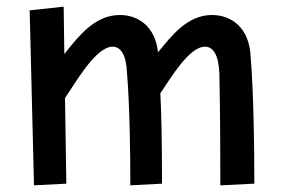

<svg xmlns="http://www.w3.org/2000/svg" viewBox="-20 -540 850 576"><path d="M171 -520 69 -509 82 16 179 11 175 -246C207 -292 267 -400 318 -400C343 -400 359 -374 361 -321C361 -321 371 -219 371 16L466 11C466 -125 464 -202 461 -260C491 -304 547 -400 595 -400C620 -400 636 -374 638 -321C638 -321 641 -219 641 16L743 11C743 -255 732 -368 732 -368C729 -457 674 -495 616 -495C542 -495 495 -433 454 -383C446 -461 394 -495 340 -495C263 -495 215 -430 173 -378Z"/></svg>

Font: McLaren
Style: Regular
Weight: 400
Designer: Astigmatic (AOETI)
Foundry: Astigmatic (AOETI)
Version: Version 1.000